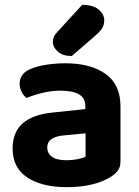

<svg xmlns="http://www.w3.org/2000/svg" viewBox="-20 -756 573 792"><path d="M255 -95Q278 -95 300.5 -99.5Q323 -104 333 -110V-206L249 -198Q215 -196 195 -184Q175 -172 175 -148Q175 -124 194 -109.5Q213 -95 255 -95ZM249 -495Q353 -495 415 -451.5Q477 -408 477 -317V-90Q477 -65 464 -49.5Q451 -34 431 -23Q401 -5 356.5 5.5Q312 16 255 16Q153 16 92.5 -24Q32 -64 32 -143Q32 -211 74 -247.5Q116 -284 199 -292L332 -306V-318Q332 -352 305.5 -367Q279 -382 230 -382Q192 -382 155.5 -373Q119 -364 90 -352Q78 -360 69.5 -376.5Q61 -393 61 -411Q61 -453 107 -472Q136 -484 174.5 -489.5Q213 -495 249 -495ZM219 -627 319 -736Q364 -736 387 -716.5Q410 -697 410 -673Q410 -652 400.5 -638Q391 -624 370 -606L276 -525Q238 -525 218 -543.5Q198 -562 198 -583Q198 -595 202.5 -605Q207 -615 219 -627Z"/></svg>

Font: Baloo Bhaijaan 2
Style: Bold
Weight: 700
Designer: Sanskriti Dholi, Noopur Datye and Ek Type
Foundry: Ek Type
Version: Version 1.701